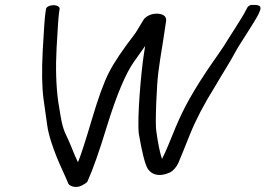

<svg xmlns="http://www.w3.org/2000/svg" viewBox="-20 -707 1074 777"><path d="M166.3 -671 164.1 -657C161.2 -638.9 157.7 -588.8 153 -504C148.6 -420.2 149.6 -353.9 156.4 -304.4C163.1 -257.3 168.1 -222.5 171.1 -200C176.4 -159.1 196 -105.2 208.7 -73.5C224.9 -32.9 242.2 0.6 257.3 38C257.3 38 257.4 37.7 257.4 37.7C257.4 37.7 257.6 38 257.6 38C264.3 46.1 280.8 52.8 301.1 47.7C308.9 45.4 315.4 41.9 321.8 37.5C327.6 33.9 332.1 31.6 334.5 26.1C355.7 -20.5 381.8 -94.6 412.4 -195C451.9 -323.3 489.4 -411.6 522.8 -458C539.1 -481 553 -500.2 567.5 -521.1L562.3 -488.2C551.1 -417.3 534.5 -228.9 541.8 -165.3C554.6 -92.2 565.5 -47 576.6 -26.2C585.7 -11.5 600.1 -0.1 622.6 1C632.2 1.4 642 0 651.3 -2.7C656.6 -4.4 661.8 -6.5 667 -9C667 -9 667.8 -9.4 667.8 -9.4C667.8 -9.4 668.3 -9 668.3 -9C683.6 -18.4 694.3 -31.7 701.9 -47.9C709.5 -65.5 725.2 -104.1 749.1 -163.9C772.6 -222.3 805.6 -285.6 848.2 -353.7C888.3 -422.6 905.7 -446.7 934.6 -500.3C948 -525.8 1010.7 -618.3 1025.8 -649.1L1026 -649.4L1030.5 -660.2C1033.8 -667 1035.8 -673.6 1032.8 -680.3C1029.8 -683.9 1023.8 -686 1017.6 -687.1C1011.1 -686.8 1003.5 -686.7 996.5 -687.2C989.1 -685.2 984.3 -681.4 981.7 -677.8L975.8 -666.5L975.7 -667C965.4 -642.9 901.3 -547.1 886.2 -521C850.7 -467.9 830.5 -443 785.5 -371.8C726.4 -276.8 705.6 -230.4 662.4 -122.8C652 -97.2 643.1 -77.7 635.6 -63.8C627.7 -86.3 619.5 -125.1 612.3 -177.6C610.1 -193.1 610 -231.5 612.3 -291.1C617.2 -408 621.4 -423.6 639.4 -537.5C646.6 -583 650.9 -611.2 652.3 -622.7C653.3 -632.1 650.2 -640.9 639.2 -646.7C632 -650 623 -651.8 613.8 -651.8C597.3 -651.8 584 -646.1 575 -640.6C570.5 -637.5 566.7 -634.3 563.7 -631C563.7 -631 563.5 -630.7 563.5 -630.7C563.5 -630.7 563.4 -631 563.4 -631C551.9 -613.6 537.7 -586.9 526.4 -570.8C477.1 -507 441.7 -454.3 420.6 -413.2C399.2 -370.6 376.4 -307.2 351.4 -222.5C326.8 -139.4 309 -84.3 298.7 -58.4C297.3 -55.6 296.7 -54.3 295 -50.8C294.5 -52 292.4 -57 291.1 -60C280.7 -80.9 268.5 -114.8 257.7 -138.4C232.7 -190.8 231.8 -193.7 215.5 -296.3C206.9 -360.2 204.7 -432 209 -512.7C213.5 -594.9 217 -644 219.1 -657L221.3 -671C222.6 -679.2 211.2 -686 196.1 -686C181.1 -686 167.6 -679.2 166.3 -671Z"/></svg>

Font: MewTooHand
Style: BdWideIta
Weight: 400
Designer: Mew Too, Robert Jablonski
Version: Version 0.77